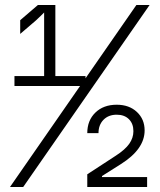

<svg xmlns="http://www.w3.org/2000/svg" viewBox="-20 -750 640 770"><path d="M20 0 301 -405H38V-445H157V-700Q153 -696 144 -687Q135 -678 124 -668L61 -614V-669L132 -730H202V-445H323V-436L527 -730H580L73 0ZM330 0V-51L445 -126Q482 -150 498.5 -173.5Q515 -197 515 -224Q515 -254 497 -272Q479 -290 448 -290Q415 -290 395 -269.5Q375 -249 375 -216H330Q330 -267 362.5 -298.5Q395 -330 448 -330Q498 -330 529 -301Q560 -272 560 -227Q560 -152 465 -92L389 -44V-40H570V0Z"/></svg>

Font: Pitagon Sans Mono Thin
Style: Regular
Weight: 100
Monospace: yes
Designer: Travis Tran
Foundry: Pitagon
Version: Version 1.001; ttfautohint (v1.8.4.7-5d5b);gftools[0.9.26]